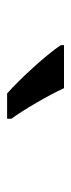

<svg xmlns="http://www.w3.org/2000/svg" viewBox="150 -956 200 540"><g transform="rotate(90 250.0 -686.0)"><path d="M243 -606H314V-618C289 -652 248 -722 228 -766H107V-757C133 -717 205 -639 243 -606Z"/></g></svg>

Font: Noto Sans Mono ExtraCondensed SemiBold
Style: Regular
Weight: 600
Width: 2
Designer: Monotype Design Team
Foundry: Monotype Imaging Inc.
Version: Version 2.014